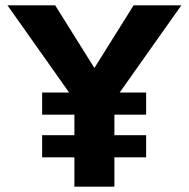

<svg xmlns="http://www.w3.org/2000/svg" viewBox="-20 -700 708 720"><path d="M138 -270V-353H528V-270ZM138 -110V-193H528V-110ZM259 0V-325L8 -680H187L334 -445L481 -680H660L409 -325V0Z"/></svg>

Font: Teachers
Style: Regular
Weight: 400
Designer: Alfredo Marco Pradil, Chank Diesel
Version: Version 1.001